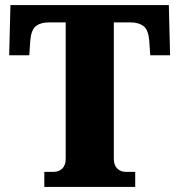

<svg xmlns="http://www.w3.org/2000/svg" viewBox="-20 -734 705 754"><path d="M154 0V-59H190Q211 -59 224.5 -72Q238 -85 238 -111V-646H172Q140 -646 121.5 -632Q103 -618 99 -576L95 -517H16L21 -714H643L648 -517H570L566 -576Q562 -618 543 -632Q524 -646 493 -646H427V-111Q427 -85 440.5 -72Q454 -59 475 -59H511V0Z"/></svg>

Font: Noto Serif SemiCondensed Black
Style: Regular
Weight: 900
Width: 4
Designer: Monotype Design Team
Foundry: Monotype Imaging Inc.
Version: Version 2.014; ttfautohint (v1.8.4.7-5d5b)